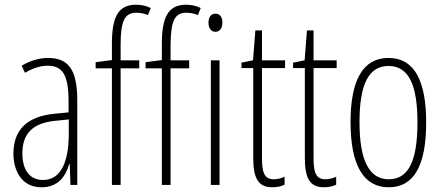

<svg xmlns="http://www.w3.org/2000/svg" viewBox="-20 -785 1875 815"><path d="M184 -539C147 -539 106 -527 72 -506L86 -476C123 -498 156 -506 182 -506C245 -506 271 -468 271 -356V-308L210 -302C100 -291 37 -238 37 -133C37 -59 73 10 156 10C228 10 259 -38 274 -89H276L279 0H308V-359C308 -487 272 -539 184 -539ZM212 -272 272 -278V-218C272 -100 240 -21 162 -21C108 -21 75 -61 75 -134C75 -218 119 -262 212 -272Z M571 -495V-529H492V-593C492 -694 508 -731 559 -731C575 -731 592 -728 608 -721L620 -751C603 -759 583 -765 558 -765C480 -765 455 -711 455 -598V-530L386 -521V-495H455V0H492V-495ZM783 -495V-529H704V-593C705 -694 720 -731 771 -731C787 -731 805 -728 820 -721L832 -751C816 -759 795 -765 770 -765C693 -765 667 -711 667 -598V-530L598 -521V-495H667V0H704V-495ZM895 -727C873 -727 865 -709 865 -688C865 -667 875 -650 894 -650C913 -650 924 -665 924 -689C924 -709 916 -727 895 -727ZM912 -529H875V0H912Z M1142 -24C1102 -24 1092 -53 1092 -115V-496H1190V-529H1092V-656H1064L1054 -529L1005 -519V-496H1055V-116C1055 -33 1073 10 1136 10C1157 10 1173 6 1188 -1V-35C1177 -29 1159 -24 1142 -24Z M1361 -24C1321 -24 1311 -53 1311 -115V-496H1409V-529H1311V-656H1283L1273 -529L1224 -519V-496H1274V-116C1274 -33 1292 10 1355 10C1376 10 1392 6 1407 -1V-35C1396 -29 1378 -24 1361 -24Z M1789 -265C1789 -437 1742 -539 1629 -539C1520 -539 1468 -444 1468 -267C1468 -84 1523 10 1630 10C1737 10 1789 -82 1789 -265ZM1506 -267C1506 -421 1542 -505 1629 -505C1719 -505 1752 -416 1752 -266C1752 -101 1714 -24 1630 -24C1545 -24 1506 -108 1506 -267Z"/></svg>

Font: Noto Sans ExtraCondensed ExtraLight
Style: Regular
Weight: 200
Width: 2
Designer: Monotype Design Team
Foundry: Monotype Imaging Inc.
Version: Version 2.013